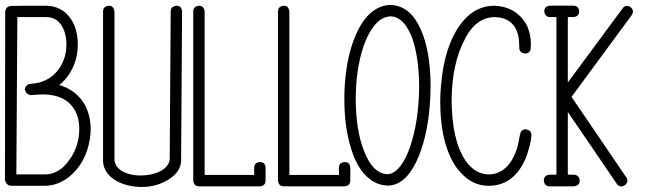

<svg xmlns="http://www.w3.org/2000/svg" viewBox="-20 -752 2624 775"><path d="M23 -2H162Q215 -3 260 -39Q328 -95 343 -193Q346 -213 346 -232Q345 -301 310 -348Q276 -392 219 -409Q242 -427 258 -451Q294 -505 294 -572Q294 -655 245 -700Q212 -728 168 -729Q48 -729 27 -728Q8 -728 2 -711Q2 -708 1 -705L0 -25Q5 -5 23 -2ZM50 -683Q54 -683 167 -683Q218 -683 239 -628Q248 -603 248 -572Q248 -519 220 -477Q186 -427 125 -416Q112 -415 99 -413Q82 -408 80 -391Q85 -372 103 -368H104Q118 -369 130 -370Q141 -371 151 -371Q235 -371 273 -321Q300 -285 300 -232Q300 -154 251 -95Q241 -83 231 -74Q198 -48 162 -48H161H160H159H158H157H156H155H154H153H152H151H150H149H148H147H146H145H144H143H142H141H140H139H138H137H136H135H134H133H132H131H130H129H128H127H126H125H124H123H122H121H120H119H118H117H116H115H114H113H112H111H110H109H108H107H106H104H103H102H101H100H99H98H97H96H95H94H93H92H91H90H89H88H87H86H85H84H83H82H81H80H79H78H77H76H75H74H73H72H71H70H69H68H67H66H65H64H63H62H61H60H59H58H57H56H46Z M419 -729Q436 -729 441 -712Q442 -709 442 -706V-106Q445 -78 473 -61Q521 -35 590 -48Q614 -54 631 -63Q661 -81 665 -107L669 -706Q669 -723 686 -728Q689 -729 692 -729Q710 -729 714 -712Q715 -709 715 -706L711 -105Q711 -58 658 -26Q655 -24 653 -23Q587 14 505 -2Q475 -8 451 -21Q400 -50 396 -99Q396 -102 396 -105V-706Q396 -723 413 -728Q416 -729 419 -729Z M783 -729Q800 -729 805 -712Q806 -709 806 -706V-46H1006V-75Q1006 -93 1023 -97Q1027 -98 1029 -98Q1047 -98 1051 -82Q1052 -78 1052 -75V-23Q1052 -6 1036 -1Q1032 0 1029 0H783Q766 0 761 -17Q760 -20 760 -23V-706Q760 -723 777 -728Q780 -729 783 -729Z M1125 -729Q1142 -729 1147 -712Q1148 -709 1148 -706V-46H1348V-75Q1348 -93 1365 -97Q1369 -98 1371 -98Q1389 -98 1393 -82Q1394 -78 1394 -75V-23Q1394 -6 1378 -1Q1374 0 1371 0H1125Q1108 0 1103 -17Q1102 -20 1102 -23V-706Q1102 -723 1119 -728Q1122 -729 1125 -729Z M1557 -686Q1528 -685 1504 -663Q1478 -638 1458 -593Q1419 -501 1416 -367Q1416 -359 1416 -352Q1416 -227 1450 -141Q1468 -95 1492 -72Q1517 -49 1545 -49Q1567 -50 1587 -71Q1610 -95 1628 -140Q1665 -234 1671 -366Q1672 -385 1672 -403Q1671 -516 1646 -592Q1630 -638 1607 -662Q1584 -685 1557 -686ZM1558 -732Q1605 -730 1640 -694Q1670 -661 1689 -607Q1718 -523 1718 -404Q1718 -384 1717 -364Q1711 -223 1671 -123Q1649 -69 1621 -39Q1587 -3 1545 -3Q1498 -4 1461 -39Q1428 -70 1407 -124Q1370 -219 1370 -352Q1370 -360 1370 -368Q1373 -511 1416 -611Q1440 -666 1472 -696Q1511 -732 1558 -732Z M2076 -559Q2076 -542 2093 -537Q2097 -536 2099 -536Q2118 -536 2122 -554Q2122 -556 2122 -557Q2126 -604 2108 -647Q2067 -725 1975 -729Q1901 -728 1850 -668Q1774 -578 1760 -405Q1757 -374 1757 -343Q1757 -163 1828 -68Q1834 -62 1839 -56Q1887 -2 1952 -2Q2058 -2 2105 -121Q2110 -134 2113 -147Q2125 -186 2125 -207Q2125 -224 2108 -229Q2105 -230 2102 -230Q2084 -230 2080 -212Q2079 -210 2079 -209Q2079 -209 2070 -163Q2057 -118 2036 -91Q2002 -48 1952 -48Q1907 -49 1873 -86Q1811 -157 1804 -311Q1803 -327 1803 -343Q1803 -497 1859 -599Q1871 -622 1885 -638Q1923 -682 1975 -683Q2052 -682 2071 -612Q2076 -592 2076 -559Z M2200 -729H2295Q2312 -729 2317 -713Q2318 -709 2318 -706Q2318 -689 2301 -684Q2298 -683 2295 -683H2272V-419L2493 -718Q2503 -733 2521 -726Q2523 -724 2525 -723Q2540 -712 2532 -695Q2531 -693 2530 -691L2287 -361L2508 -36Q2519 -20 2504 -6Q2502 -5 2501 -4Q2485 7 2471 -8Q2470 -10 2469 -11L2272 -300V-47H2297Q2314 -46 2319 -30Q2320 -26 2320 -23Q2320 -6 2303 -1Q2299 -1 2297 0H2198Q2181 0 2176 -17Q2175 -21 2175 -23Q2175 -41 2192 -46Q2195 -46 2198 -47H2226V-683H2200Q2183 -683 2178 -700Q2177 -703 2177 -706Q2177 -724 2193 -728Q2197 -729 2200 -729Z"/></svg>

Font: Santa Chrismast Display
Style: Regular
Weight: 400
Designer: MUHAMMAD YONI
Version: Version 001.000